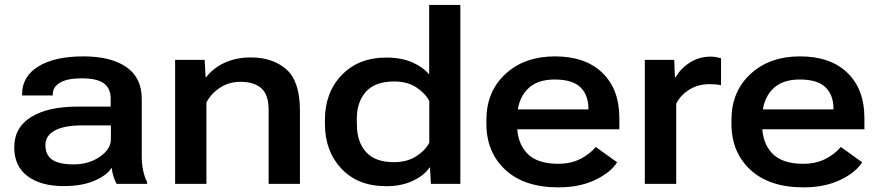

<svg xmlns="http://www.w3.org/2000/svg" viewBox="-20 -769 3673 803"><path d="M39.6 -152.8Q39.6 -73.2 95.5 -32Q151.4 9.3 245.6 9.3Q324.2 9.3 376.2 -13.7Q428.2 -36.6 447.3 -67.9Q448.7 -49.3 454.8 -30.5Q460.9 -11.7 467.8 0H595.2V-7.8Q584.5 -28.3 578.6 -56.4Q572.8 -84.5 572.8 -116.2V-356.4Q572.8 -443.8 508.5 -488.5Q444.3 -533.2 328.1 -533.2Q209.5 -533.2 140.9 -491.5Q72.3 -449.7 72.3 -374V-369.6H200.7V-374.5Q200.7 -405.3 231 -423.3Q261.2 -441.4 322.8 -441.4Q385.7 -441.4 414.3 -420.4Q442.9 -399.4 442.9 -356.9V-323.2H305.7Q180.2 -323.2 109.9 -279.5Q39.6 -235.8 39.6 -152.8ZM169.9 -162.1Q169.9 -201.7 209.2 -223.1Q248.5 -244.6 323.7 -244.6H443.8V-186.5Q443.8 -145.5 397.7 -113.5Q351.6 -81.5 288.1 -81.5Q226.1 -81.5 198 -101.3Q169.9 -121.1 169.9 -162.1Z M712.4 0H843.3V-340.8Q864.7 -379.9 901.9 -403.3Q939 -426.8 985.8 -426.8Q1042.5 -426.8 1073 -399.9Q1103.5 -373 1103.5 -309.6V0H1234.4V-306.6Q1234.4 -428.7 1177.7 -478.8Q1121.1 -528.8 1028.8 -528.8Q969.2 -528.8 921.1 -507.3Q873 -485.8 841.8 -445.8H839.8L835.9 -518.6H712.4Z M1338.9 -251.5Q1338.9 -136.7 1408 -63.5Q1477.1 9.8 1595.2 9.8Q1658.7 9.8 1706.5 -12.7Q1754.4 -35.2 1776.4 -68.4H1778.3L1782.2 0H1905.3V-748.5H1774.9V-457.5Q1749 -488.8 1703.6 -508.5Q1658.2 -528.3 1594.7 -528.3Q1480 -528.3 1409.4 -455.3Q1338.9 -382.3 1338.9 -267.1ZM1472.7 -247.1 1472.2 -271.5Q1472.2 -342.8 1510.5 -385.5Q1548.8 -428.2 1628.4 -428.2Q1683.6 -428.2 1720.9 -403.8Q1758.3 -379.4 1775.4 -346.7V-172.4Q1758.3 -139.2 1720.2 -115Q1682.1 -90.8 1627.9 -90.8Q1548.3 -90.8 1510.5 -133.5Q1472.7 -176.3 1472.7 -247.1Z M2014.2 -251.5Q2014.2 -132.3 2093.5 -58.8Q2172.9 14.6 2315.4 14.6Q2404.3 14.6 2469 -16.4Q2533.7 -47.4 2561 -90.3L2471.7 -154.3Q2446.3 -124 2406.7 -104Q2367.2 -84 2314 -84Q2225.6 -84 2184.1 -128.2Q2142.6 -172.4 2142.6 -246.6V-272.5Q2142.6 -347.2 2182.1 -391.8Q2221.7 -436.5 2299.3 -436.5Q2374.5 -436.5 2407.7 -403.8Q2440.9 -371.1 2440.9 -315.4V-311.5H2098.6V-228.5H2570.3V-275.9Q2570.3 -395.5 2499.3 -464.4Q2428.2 -533.2 2300.8 -533.2Q2173.8 -533.2 2094 -459.7Q2014.2 -386.2 2014.2 -267.1Z M2676.8 0H2808.1V-335.4Q2825.2 -370.1 2862.1 -393.6Q2898.9 -417 2947.3 -417Q2961.4 -417 2973.1 -416Q2984.9 -415 2995.6 -412.6V-525.4Q2989.7 -527.3 2977.1 -529.8Q2964.4 -532.2 2952.1 -532.2Q2904.8 -532.2 2865.7 -507.6Q2826.7 -482.9 2805.7 -445.8H2802.7L2799.8 -518.6H2676.8Z M3039.1 -251.5Q3039.1 -132.3 3118.4 -58.8Q3197.8 14.6 3340.3 14.6Q3429.2 14.6 3493.9 -16.4Q3558.6 -47.4 3585.9 -90.3L3496.6 -154.3Q3471.2 -124 3431.6 -104Q3392.1 -84 3338.9 -84Q3250.5 -84 3209 -128.2Q3167.5 -172.4 3167.5 -246.6V-272.5Q3167.5 -347.2 3207 -391.8Q3246.6 -436.5 3324.2 -436.5Q3399.4 -436.5 3432.6 -403.8Q3465.8 -371.1 3465.8 -315.4V-311.5H3123.5V-228.5H3595.2V-275.9Q3595.2 -395.5 3524.2 -464.4Q3453.1 -533.2 3325.7 -533.2Q3198.7 -533.2 3118.9 -459.7Q3039.1 -386.2 3039.1 -267.1Z"/></svg>

Font: Roboto Flex
Style: wght 600 wdth 140 opsz 13.0 GRAD 0.00 slnt 0.00 XTRA 468 XOPQ 96 YOPQ 79 YTLC 514 YTUC 712 YTAS 750 YTDE -203.00 YTFI 738
Weight: 600
Width: 8
Designer: Berlow after Robertson
Foundry: Google
Version: Version 3.100